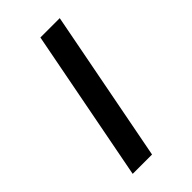

<svg xmlns="http://www.w3.org/2000/svg" viewBox="-138 -420 456 456"><g transform="rotate(-45 90.5 -192.0)"><path d="M86 0H21L95 -384H160Z"/></g></svg>

Font: Cambay Devanagari
Style: Italic
Weight: 400
Italic angle: -11°
Designer: Pooja Saxena
Foundry: Pooja Saxena
Version: Version 1.018;PS 001.018;hotconv 1.0.70;makeotf.lib2.5.58329